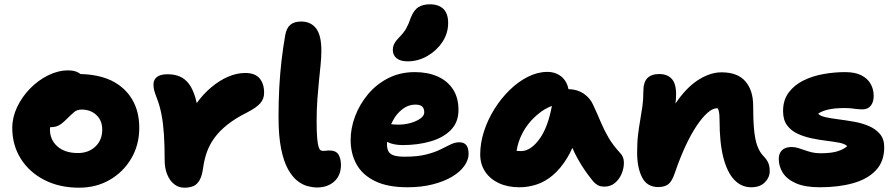

<svg xmlns="http://www.w3.org/2000/svg" viewBox="-20 -860 4153 892"><path d="M347 12Q257 12 187 -23.5Q117 -59 77 -122Q37 -185 37 -266Q37 -315 59.5 -362.5Q82 -410 119.5 -448.5Q157 -487 203.5 -510Q250 -533 297 -533Q317 -533 335 -527Q345 -523 354 -516Q437 -514 497 -486Q560 -455 593.5 -399Q627 -343 627 -266Q627 -187 590 -124Q553 -61 490 -24.5Q427 12 347 12ZM213 -269Q212 -264 212 -259Q212 -210 247 -179.5Q282 -149 342 -149Q391 -149 423 -179Q455 -209 455 -258Q455 -300 428 -325.5Q401 -351 359 -351Q338 -351 324 -339Q310 -327 290 -307Q276 -293 264.5 -284.5Q253 -276 241 -272.5Q229 -269 213 -269Q213 -269 213 -269Z M837 12Q810 12 789.5 -4Q769 -20 757 -49Q745 -78 745 -115Q745 -185 741.5 -237Q738 -289 730 -329.5Q722 -370 709 -403Q699 -429 696 -441.5Q693 -454 693 -468Q693 -489 708.5 -502Q724 -515 759 -515Q791 -515 815.5 -504.5Q840 -494 858 -470Q876 -446 888 -405Q891 -393 894 -381Q924 -423 961 -454Q999 -486 1039.5 -503.5Q1080 -521 1119 -521Q1165 -521 1186 -496Q1207 -471 1207 -429Q1207 -400 1188.5 -379.5Q1170 -359 1127 -337Q1073 -310 1036 -280.5Q999 -251 976 -219Q953 -187 941 -153Q929 -119 924 -82Q919 -44 907.5 -23.5Q896 -3 878.5 4.5Q861 12 837 12Z M1453 11Q1434 11 1410 5Q1386 -1 1362 -19.5Q1338 -38 1318 -74Q1298 -110 1286 -169Q1274 -228 1274 -317Q1274 -390 1277.5 -454.5Q1281 -519 1288 -579Q1295 -639 1305 -696Q1311 -730 1329 -745Q1347 -760 1379 -760Q1424 -760 1448.5 -728Q1473 -696 1473 -625Q1473 -594 1469.5 -559.5Q1466 -525 1462 -485.5Q1458 -446 1454.5 -399.5Q1451 -353 1451 -297Q1451 -247 1453.5 -219Q1456 -191 1460 -178Q1464 -165 1469.5 -162Q1475 -159 1481 -159Q1487 -159 1492 -159.5Q1497 -160 1501 -160.5Q1505 -161 1509 -161Q1541 -161 1552.5 -142Q1564 -123 1564 -94Q1564 -45 1533 -17Q1502 11 1453 11Z M1873 10Q1781 10 1722.5 -18.5Q1664 -47 1636.5 -96.5Q1609 -146 1609 -210Q1609 -265 1630 -320.5Q1651 -376 1690 -422.5Q1729 -469 1784 -497Q1839 -525 1907 -525Q1967 -525 2012.5 -505Q2058 -485 2084 -446Q2110 -407 2110 -349Q2110 -292 2074.5 -256Q2039 -220 1980 -203Q1921 -186 1851 -186Q1807 -186 1778 -201Q1778 -194 1778 -187Q1778 -168 1785.5 -155.5Q1793 -143 1811 -137.5Q1829 -132 1860 -132Q1919 -132 1959 -142Q1999 -152 2026 -165.5Q2053 -179 2073.5 -189Q2094 -199 2114 -199Q2136 -199 2146.5 -185.5Q2157 -172 2157 -145Q2157 -117 2137 -89Q2117 -61 2080 -39Q2043 -17 1990.5 -3.5Q1938 10 1873 10ZM1797 -283Q1811 -281 1832 -281Q1860 -281 1887 -288.5Q1914 -296 1932.5 -309Q1951 -322 1951 -338Q1951 -356 1941.5 -365Q1932 -374 1910 -374Q1881 -374 1857 -358Q1833 -342 1815 -316Q1805 -300 1797 -283ZM1874 -575Q1840 -575 1822.5 -589.5Q1805 -604 1805 -627Q1805 -644 1812.5 -658Q1820 -672 1835 -687Q1856 -708 1867.5 -728.5Q1879 -749 1889 -779Q1903 -814 1924.5 -827Q1946 -840 1977 -840Q2018 -840 2040 -818.5Q2062 -797 2062 -753Q2062 -705 2035 -664.5Q2008 -624 1965 -599.5Q1922 -575 1874 -575Z M2393 10Q2339 10 2298 -9Q2257 -28 2234 -62.5Q2211 -97 2211 -143Q2211 -195 2228.5 -249.5Q2246 -304 2277 -353.5Q2308 -403 2348 -442Q2388 -481 2433 -503.5Q2478 -526 2523 -526Q2565 -526 2594 -499Q2615 -478 2621 -446Q2662 -445 2692 -425Q2723 -403 2736 -372Q2756 -329 2771.5 -292Q2787 -255 2807.5 -220Q2828 -185 2863 -147Q2878 -131 2878.5 -105.5Q2879 -80 2868.5 -54Q2858 -28 2837.5 -10.5Q2817 7 2788 7Q2769 7 2757 0Q2745 -7 2737 -16Q2715 -43 2698 -67.5Q2681 -92 2666 -119Q2652 -143 2639 -173Q2628 -148 2616 -128Q2585 -77 2549 -46.5Q2513 -16 2473.5 -3Q2434 10 2393 10ZM2544 -368Q2510 -355 2481 -331Q2433 -292 2406 -239Q2386 -200 2380 -159Q2390 -158 2400 -158Q2447 -158 2489 -218Q2526 -271 2544 -368Z M3470 10Q3424 10 3391 -25Q3358 -60 3340.5 -128.5Q3323 -197 3323 -299Q3323 -315 3322 -327Q3321 -339 3318 -349Q3316 -353 3314 -357Q3312 -357 3310 -357Q3291 -357 3267 -336Q3243 -315 3216.5 -275.5Q3190 -236 3164.5 -181Q3139 -126 3116 -59Q3103 -19 3086 -5Q3069 9 3038 9Q2986 9 2963 -36Q2940 -81 2940 -151Q2940 -200 2944.5 -236Q2949 -272 2954.5 -303Q2960 -334 2964.5 -366Q2969 -398 2969 -437Q2969 -478 2987.5 -497Q3006 -516 3043 -516Q3080 -516 3100.5 -494Q3121 -472 3121 -422Q3121 -397 3118 -379Q3125 -389 3133 -400Q3179 -462 3231 -493Q3283 -524 3332 -524Q3407 -524 3443 -482Q3479 -440 3479 -370Q3479 -302 3483.5 -256Q3488 -210 3498.5 -182Q3509 -154 3525 -137Q3540 -122 3548 -106Q3556 -90 3556 -65Q3556 -36 3533.5 -13Q3511 10 3470 10Z M3789 10Q3720 10 3678 -8.5Q3636 -27 3617 -57Q3598 -87 3598 -122Q3598 -147 3613 -162Q3628 -177 3658 -177Q3673 -177 3687.5 -172.5Q3702 -168 3717.5 -162.5Q3733 -157 3751 -152.5Q3769 -148 3791 -148Q3843 -148 3872 -157.5Q3901 -167 3916 -181Q3905 -192 3879 -197Q3853 -202 3819.5 -206Q3786 -210 3750.5 -217.5Q3715 -225 3685 -239Q3655 -253 3636.5 -278Q3618 -303 3618 -344Q3618 -395 3644 -430Q3670 -465 3712.5 -486Q3755 -507 3806 -516Q3857 -525 3906 -525Q3953 -525 3982 -510Q4011 -495 4025 -470Q4039 -445 4039 -415Q4039 -386 4025.5 -369Q4012 -352 3988 -352Q3971 -352 3959.5 -353.5Q3948 -355 3935.5 -356.5Q3923 -358 3901 -358Q3858 -358 3828 -351Q3798 -344 3781 -332Q3790 -321 3815.5 -315.5Q3841 -310 3876 -305.5Q3911 -301 3948 -294.5Q3985 -288 4016.5 -274.5Q4048 -261 4068 -237.5Q4088 -214 4088 -176Q4088 -110 4049.5 -69Q4011 -28 3943.5 -9Q3876 10 3789 10Z"/></svg>

Font: Shantell Sans Light ExtraBold
Style: Regular
Weight: 800
Version: Version 1.011;[c5ecc13dd]